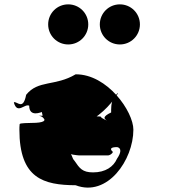

<svg xmlns="http://www.w3.org/2000/svg" viewBox="-20 -918 875 881"><path d="M293 -898C242 -898 201 -857 201 -806C201 -755 242 -714 293 -714C344 -714 385 -755 385 -806C385 -857 344 -898 293 -898ZM530 -898C479 -898 438 -857 438 -806C438 -755 479 -714 530 -714C581 -714 622 -755 622 -806C622 -857 581 -898 530 -898ZM70 -346C69 -339 69 -330 69 -323C69 -98 181 -69 327 -68C473 -12 592 -184 592 -323C592 -406 473 -578 327 -577C233 -521 155 -552 100 -483C86 -410 60 -453 44 -449V-446C60 -392 94 -444 114 -433C114 -377 172 -405 172 -404C182 -343 195 -386 196 -376C196 -320 200 -378 200 -377C199 -328 249 -312 304 -326C383 -346 448 -396 489 -445C526 -489 533 -513 500 -465C489 -445 490 -418 490 -402C448 -382 456 -372 476 -362C482 -361 444 -374 442 -383C448 -385 155 -387 155 -387C161 -387 168 -385 174 -381C196 -365 182 -354 126 -354C70 -353 70 -351 70 -346ZM517 -190C501 -153 464 -127 407 -127C358 -127 345 -146 322 -180C308 -194 313 -212 294 -219C286 -219 303 -216 293 -216C294 -210 336 -205 342 -205H477C481 -205 495 -211 498 -221C482 -235 488 -243 518 -243C539 -238 535 -216 517 -190Z"/></svg>

Font: Hussar Przerywany
Style: Regular
Weight: 400
Foundry: Cannot Into Space Fonts
Version: Version 0.982